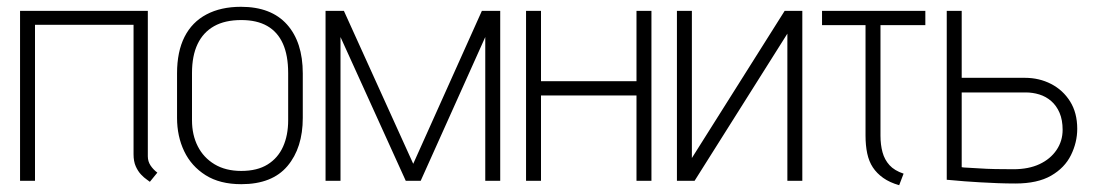

<svg xmlns="http://www.w3.org/2000/svg" viewBox="-20 -532 3222 565"><path d="M415 -72V-500H39V0H83V-459H373V-78Q373 -57 379.5 -42.5Q386 -28 395 -18.5Q404 -9 411.5 -4Q419 1 421 3L443 -24Q431 -33 423 -45Q415 -57 415 -72Z M871 -185V-316Q871 -408 824.5 -460Q778 -512 689 -512Q630 -512 587.5 -489.5Q545 -467 523 -423.5Q501 -380 501 -316V-185Q501 -131 522 -87Q543 -43 585 -16.5Q627 10 690 10Q781 10 826 -43.5Q871 -97 871 -185ZM828 -317V-178Q828 -134 813 -100.5Q798 -67 767.5 -48Q737 -29 690 -29Q644 -29 611.5 -48.5Q579 -68 562 -101.5Q545 -135 545 -178V-317Q545 -368 561.5 -402.5Q578 -437 610 -455Q642 -473 690 -473Q736 -473 766.5 -455.5Q797 -438 812.5 -403.5Q828 -369 828 -317Z M1398 -500 1196 -50 992 -500H938V0H982V-423L1174 0H1218L1408 -423V0H1452V-500Z M1853 -293H1572V-500H1528V0H1572V-251H1853V0H1897V-500H1853Z M2016 -500H1972V0H2024L2297 -433V0H2341V-500H2289L2016 -67Z M2571 -133V-458H2703V-500H2399V-458H2527V-133Q2527 -104 2532 -80.5Q2537 -57 2548.5 -39.5Q2560 -22 2579 -8.5Q2598 5 2626 13L2639 -21Q2612 -30 2597.5 -46Q2583 -62 2577 -84Q2571 -106 2571 -133Z M2996 -303H2810V-500H2766V-3Q2770 -3 2784 -1.5Q2798 0 2818.5 1.5Q2839 3 2864 4.5Q2889 6 2916 7Q2943 8 2968 8Q3033 8 3073 -15Q3113 -38 3131.5 -75.5Q3150 -113 3150 -153Q3150 -200 3129 -233.5Q3108 -267 3073 -285Q3038 -303 2996 -303ZM2962 -34Q2935 -34 2909 -34.5Q2883 -35 2862 -36.5Q2841 -38 2827.5 -38.5Q2814 -39 2810 -40V-260H2998Q3019 -260 3038.5 -254Q3058 -248 3073.5 -234.5Q3089 -221 3098 -200Q3107 -179 3107 -150Q3107 -117 3089 -90.5Q3071 -64 3039 -49Q3007 -34 2962 -34Z"/></svg>

Font: Advent Pro Light
Style: Regular
Weight: 300
Version: Version 3.000